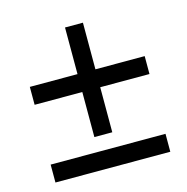

<svg xmlns="http://www.w3.org/2000/svg" viewBox="-86 -636 687 704"><g transform="rotate(-15 258.0 -284.0)"><path d="M289 -138H221V-309H40V-377H221V-554H289V-377H476V-309H289ZM40 -14V-82H476V-14Z"/></g></svg>

Font: Enriqueta
Style: Regular
Weight: 400
Designer: Viviana Monsalve, Gustavo Ibarra
Foundry: Viviana Monsalve, Gustavo Ibarra
Version: Version 1.002